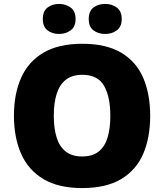

<svg xmlns="http://www.w3.org/2000/svg" viewBox="-20 -948 837 978"><path d="M745 -358Q745 -247 709.5 -164.5Q674 -82 597.5 -36Q521 10 398 10Q278 10 201 -36Q124 -82 87.5 -165Q51 -248 51 -359Q51 -470 88 -552.5Q125 -635 202 -680Q279 -725 399 -725Q521 -725 597.5 -679.5Q674 -634 709.5 -551.5Q745 -469 745 -358ZM254 -358Q254 -294 268.5 -247.5Q283 -201 315 -176Q347 -151 398 -151Q451 -151 482.5 -176Q514 -201 528 -247.5Q542 -294 542 -358Q542 -455 510 -511Q478 -567 399 -567Q347 -567 315 -541.5Q283 -516 268.5 -469.5Q254 -423 254 -358ZM198 -851Q198 -891 222 -909.5Q246 -928 281 -928Q315 -928 340 -909.5Q365 -891 365 -851Q365 -812 340 -793.5Q315 -775 281 -775Q246 -775 222 -793.5Q198 -812 198 -851ZM432 -851Q432 -891 456 -909.5Q480 -928 516 -928Q550 -928 575 -909.5Q600 -891 600 -851Q600 -812 575 -793.5Q550 -775 516 -775Q480 -775 456 -793.5Q432 -812 432 -851Z"/></svg>

Font: Noto Sans Cham Black
Style: Regular
Weight: 900
Version: Version 2.002